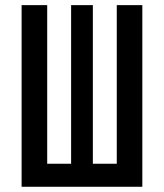

<svg xmlns="http://www.w3.org/2000/svg" viewBox="-20 -713 626 733"><path d="M425.8 0V-693.4H523.4V0ZM83 0V-87.9H505.4V0ZM62.5 0V-693.4H160.2V0ZM251.5 0V-693.4H334.5V0Z"/></svg>

Font: Cascadia Code PL
Style: Regular
Weight: 400
Monospace: yes
Designer: Aaron Bell
Foundry: Saja Typeworks
Version: Version 2102.003